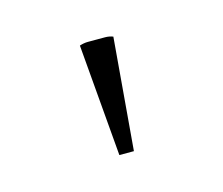

<svg xmlns="http://www.w3.org/2000/svg" viewBox="-41 -717 296 255"><g transform="rotate(-15 107.0 -589.0)"><path d="M97 -511 84 -665Q90 -667 95.5 -667Q101 -667 107 -667Q113 -667 119 -667Q125 -667 130 -665L117 -511Z"/></g></svg>

Font: Piazzolla Thin
Style: Regular
Weight: 100
Designer: Juan Pablo del Peral
Foundry: Huerta Tipografica
Version: Version 1.330